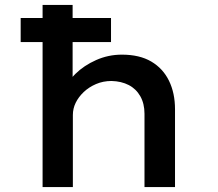

<svg xmlns="http://www.w3.org/2000/svg" viewBox="-20 -760 884 780"><path d="M64 -589V-687H431V-589ZM153 0V-740H275V-397L242 -388Q252 -426 286.5 -460Q321 -494 370.5 -516Q420 -538 475 -538Q547 -538 594.5 -510Q642 -482 666.5 -432Q691 -382 691 -316V0H567V-298Q567 -339 550 -369Q533 -399 503 -414.5Q473 -430 433 -431Q399 -431 370 -418.5Q341 -406 320 -386Q299 -366 287.5 -342.5Q276 -319 276 -293V0H215Q190 0 174.5 0Q159 0 153 0Z"/></svg>

Font: Lexend Giga Medium
Style: Regular
Weight: 500
Designer: Bonnie Shaver-Troup, Thomas Jockin
Foundry: Lexend
Version: Version 1.007